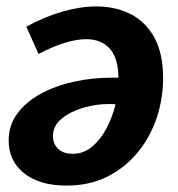

<svg xmlns="http://www.w3.org/2000/svg" viewBox="-20 -566 555 598"><path d="M280 -546Q340 -546 387 -522Q434 -498 461 -448.5Q488 -399 488 -323Q488 -259 468 -199Q448 -139 409 -91.5Q370 -44 314.5 -16Q259 12 187 12Q103 12 55 -26.5Q7 -65 7 -128Q7 -176 34 -212.5Q61 -249 107 -274Q153 -299 210 -311.5Q267 -324 326 -324Q333 -324 339 -324Q345 -324 349 -324Q348 -387 321 -415.5Q294 -444 249 -444Q218 -444 180 -432Q142 -420 100 -398L62 -483Q119 -514 175 -530Q231 -546 280 -546ZM145 -142Q145 -118 161 -102.5Q177 -87 207 -87Q240 -87 266.5 -109Q293 -131 311.5 -166Q330 -201 340 -241Q331 -242 319 -242Q278 -242 238 -230Q198 -218 171.5 -196Q145 -174 145 -142Z"/></svg>

Font: Bitter
Style: Bold Italic
Weight: 700
Italic angle: -9°
Designer: Sol Matas, and Bitter project Authors
Foundry: Sol Matas
Version: Version 2.001